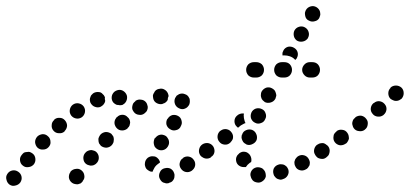

<svg xmlns="http://www.w3.org/2000/svg" viewBox="-45 -567 1332 624"><path d="M5 36Q-5 39 -14 33Q-22 27 -24 17Q-27 7 -21 -2Q-15 -11 -5 -13Q5 -15 14 -9Q23 -3 25 7Q27 17 21 26Q15 34 5 36ZM229 3Q228 -7 219 -14Q211 -20 201 -18Q191 -17 184 -9V-8Q178 0 179 11Q181 21 189 27Q193 30 198 31Q203 32 208 32Q212 31 217 29Q221 26 224 22V21Q231 13 229 3ZM514 23Q518 19 520 15Q522 11 522 6Q523 1 521 -4Q518 -14 509 -19Q500 -23 490 -20H489Q479 -17 475 -8Q470 2 473 11Q475 16 478 20Q481 24 485 26Q490 28 495 29Q500 29 504 28L505 27Q510 26 514 23ZM585 -19Q588 -23 589 -28Q590 -33 589 -38Q588 -43 585 -47Q579 -56 569 -58Q559 -60 550 -54V-53Q546 -51 543 -47Q540 -42 539 -37Q538 -33 539 -28Q540 -23 543 -19Q549 -10 559 -8Q569 -6 578 -12Q582 -15 585 -19ZM439 -12Q435 -14 431 -18Q428 -22 427 -26Q425 -31 426 -36V-37Q427 -47 435 -54Q443 -60 453 -59Q458 -59 462 -57Q467 -54 470 -50Q472 -48 473 -45Q475 -42 475 -39Q471 -36 467 -33Q459 -27 455 -18Q452 -13 451 -9Q450 -9 450 -9Q449 -9 448 -9Q443 -9 439 -12ZM48 -24Q37 -22 29 -29Q21 -35 20 -46Q19 -56 26 -64Q29 -68 33 -71Q38 -73 43 -73Q48 -74 52 -73Q57 -71 61 -68Q69 -62 70 -51Q71 -41 65 -33Q58 -25 48 -24ZM276 -57Q275 -67 267 -74Q263 -77 258 -78Q253 -80 248 -79Q243 -78 239 -76Q235 -74 232 -70L231 -69Q225 -61 226 -51Q227 -40 235 -34Q239 -31 244 -30Q249 -28 254 -29Q258 -29 263 -32Q267 -34 270 -38L271 -39Q277 -47 276 -57ZM652 -73Q653 -83 647 -91Q645 -95 640 -98Q636 -101 631 -102Q626 -102 622 -101Q617 -100 613 -97H612Q604 -91 602 -81Q600 -71 606 -62Q609 -58 613 -56Q617 -53 622 -52Q627 -51 632 -52Q637 -53 641 -56V-57Q650 -62 652 -73ZM455 -109Q454 -104 455 -99Q456 -94 458 -90Q461 -86 465 -83Q474 -77 484 -79Q494 -81 500 -90Q503 -95 504 -99Q505 -104 504 -109Q503 -114 500 -118Q498 -122 494 -125Q489 -128 484 -129Q480 -130 475 -129Q470 -128 466 -125Q462 -122 459 -118H458Q456 -114 455 -109ZM95 -81Q85 -80 77 -87Q70 -94 69 -105Q69 -115 76 -123Q83 -130 94 -131Q104 -131 111 -124Q115 -121 117 -116Q119 -112 119 -107Q120 -102 118 -97Q116 -92 113 -89Q106 -81 95 -81ZM324 -105Q325 -110 325 -114Q325 -119 323 -124Q320 -128 317 -132Q309 -138 299 -138Q288 -137 281 -129Q278 -125 276 -120Q274 -116 275 -111Q275 -106 277 -101Q280 -97 283 -93Q291 -87 301 -87Q312 -88 319 -96Q322 -100 324 -105ZM147 -134Q136 -134 129 -142Q122 -150 123 -160Q123 -170 131 -177V-178Q139 -185 149 -184Q159 -184 166 -176Q173 -168 173 -158Q172 -148 165 -141V-140Q157 -133 147 -134ZM496 -162Q499 -152 508 -147Q517 -141 527 -144Q537 -146 542 -155V-156Q548 -165 545 -175Q543 -185 534 -190Q525 -195 515 -193Q505 -190 500 -181H499Q494 -172 496 -162ZM376 -159Q377 -163 378 -168Q378 -173 376 -178Q374 -183 370 -186Q363 -194 353 -194Q342 -194 335 -186H334Q331 -182 329 -178Q327 -173 327 -168Q327 -163 329 -159Q331 -154 334 -151Q341 -143 352 -143Q362 -143 370 -150V-151Q374 -154 376 -159ZM202 -182Q192 -184 186 -192Q180 -201 182 -211Q184 -221 192 -227Q201 -233 211 -231Q221 -229 227 -221Q233 -212 231 -202Q229 -192 221 -186Q212 -180 202 -182ZM432 -206Q434 -210 435 -215Q436 -220 434 -225Q433 -230 430 -234Q424 -242 414 -243Q404 -245 395 -239V-238Q391 -235 388 -231Q386 -227 385 -222Q384 -217 385 -212Q387 -207 390 -203Q396 -195 406 -194Q416 -192 424 -198L425 -199Q429 -202 432 -206ZM564 -219Q568 -223 570 -227Q572 -232 572 -237Q572 -242 571 -247Q570 -247 570 -248Q566 -258 556 -261Q547 -265 537 -261Q533 -259 529 -256Q526 -252 524 -248Q522 -243 522 -238Q522 -233 524 -228Q528 -219 537 -215Q547 -210 556 -214Q561 -216 564 -219ZM296 -252Q295 -252 295 -253Q295 -253 295 -253Q293 -258 289 -261Q286 -265 281 -267Q277 -268 272 -268Q267 -268 262 -266Q257 -264 254 -260Q250 -257 249 -252Q247 -248 247 -243Q247 -238 249 -233Q251 -229 255 -225Q258 -222 263 -220Q268 -218 273 -218Q278 -218 282 -220Q288 -223 292 -228Q296 -233 297 -239Q295 -245 296 -252ZM339 -226Q342 -225 345 -225Q349 -225 353 -226Q356 -228 359 -230Q367 -237 368 -248Q369 -258 362 -266Q355 -274 345 -275Q335 -275 327 -269Q319 -262 318 -252Q317 -241 324 -233Q326 -231 329 -229Q332 -227 335 -226Q337 -226 339 -226ZM484 -230 483 -229Q473 -227 464 -232Q455 -237 453 -247Q452 -252 452 -257Q453 -262 456 -266Q458 -271 462 -274Q466 -277 471 -278H472Q482 -281 491 -275Q499 -270 502 -260Q502 -259 502 -258Q503 -257 503 -255Q500 -249 500 -242Q497 -237 493 -234Q489 -231 484 -230Z M808 22Q817 16 819 6Q819 1 818 -4Q817 -9 814 -13Q811 -17 807 -20Q803 -22 798 -23Q788 -25 779 -19Q771 -13 769 -3Q768 2 770 7Q771 12 774 16Q776 20 781 23Q785 25 790 26Q800 28 808 22ZM890 3Q895 -6 892 -16Q890 -21 887 -25Q884 -28 879 -31Q875 -33 870 -33Q865 -34 860 -32Q850 -29 845 -20Q841 -11 844 -1Q845 4 849 8Q852 12 856 14Q861 16 866 17Q871 17 875 15Q885 12 890 3ZM948 -16Q953 -18 956 -22Q959 -26 961 -30Q962 -35 962 -40Q961 -45 959 -49Q954 -59 944 -62Q934 -65 925 -60Q921 -58 918 -54Q914 -50 913 -45Q911 -41 912 -36Q912 -31 915 -26Q919 -17 929 -14Q939 -11 948 -16ZM729 -31Q722 -38 722 -49Q722 -54 724 -58Q726 -63 730 -66Q733 -70 738 -72Q742 -74 747 -74Q752 -74 757 -72Q761 -70 765 -66Q768 -63 770 -58Q772 -53 772 -49V-48Q772 -46 772 -44Q771 -42 771 -40Q768 -39 766 -37Q759 -32 754 -24Q752 -24 751 -24Q749 -24 747 -24Q737 -24 729 -31ZM1025 -73Q1027 -83 1021 -91Q1018 -95 1014 -98Q1010 -101 1005 -102Q1000 -102 995 -101Q991 -100 987 -97H986Q978 -91 976 -81Q974 -71 980 -63Q983 -58 987 -56Q992 -53 996 -52Q1001 -51 1006 -52Q1011 -54 1015 -56Q1024 -62 1025 -73ZM652 -73Q653 -83 648 -91Q642 -100 631 -102Q621 -103 613 -98Q604 -92 602 -81Q601 -71 606 -63Q609 -59 614 -56Q618 -53 623 -52Q628 -52 632 -53Q637 -54 641 -56V-57Q650 -62 652 -73ZM742 -129Q742 -129 741 -129Q740 -124 740 -119Q741 -114 743 -110Q745 -105 749 -102Q753 -99 757 -97Q767 -94 776 -99Q785 -103 789 -112Q792 -122 788 -131Q784 -141 774 -145Q764 -148 755 -144Q745 -140 742 -130Q742 -130 742 -129ZM708 -109Q711 -113 712 -117Q713 -122 712 -127Q711 -132 708 -136Q702 -145 692 -147Q682 -149 673 -143Q673 -143 672 -142Q672 -142 671 -142Q663 -135 662 -125Q661 -114 668 -106Q674 -98 685 -97Q695 -96 703 -103Q706 -106 708 -109ZM717 -173Q717 -183 724 -190Q729 -195 735 -197Q741 -199 748 -198Q747 -195 747 -193Q747 -183 750 -174Q751 -170 753 -167Q749 -166 746 -164Q737 -160 730 -153Q729 -152 729 -152Q728 -153 727 -153Q726 -154 725 -155Q717 -162 717 -173ZM772 -201Q768 -191 771 -182Q775 -172 784 -168Q793 -163 803 -167Q813 -170 817 -180Q822 -189 818 -199Q815 -209 805 -213Q796 -217 786 -214Q776 -210 772 -201ZM803 -260Q802 -255 804 -250Q805 -245 809 -241Q812 -238 816 -235Q825 -231 835 -234Q845 -237 850 -246Q852 -251 853 -256Q853 -261 851 -266Q850 -270 847 -274Q843 -278 839 -280Q830 -285 820 -282Q810 -278 805 -269Q803 -265 803 -260ZM806 -322Q813 -330 813 -340Q813 -350 806 -358Q798 -365 788 -365H780Q770 -365 762 -358Q755 -350 755 -340Q755 -330 762 -322Q770 -315 780 -315H788Q798 -315 806 -322ZM897 -322Q904 -330 904 -340Q904 -350 897 -358Q890 -365 879 -365H871Q861 -365 853 -358Q846 -350 846 -340Q846 -330 853 -322Q861 -315 871 -315H879Q890 -315 897 -322ZM988 -322Q995 -330 995 -340Q995 -350 988 -358Q981 -365 970 -365H962Q952 -365 945 -358Q937 -350 937 -340Q937 -330 945 -322Q952 -315 962 -315H970Q981 -315 988 -322ZM876 -402V-403Q881 -412 891 -415Q901 -417 910 -412Q919 -407 922 -398Q925 -388 920 -379V-378Q919 -377 917 -375Q916 -373 914 -372Q914 -373 913 -374Q906 -381 897 -384Q888 -387 879 -387H873Q873 -391 873 -395Q874 -399 876 -402ZM910 -450Q912 -441 920 -435Q929 -430 939 -432Q949 -434 955 -442Q955 -443 956 -443Q956 -444 956 -444Q961 -453 958 -463Q955 -473 946 -478Q937 -483 927 -480Q917 -477 912 -468Q908 -460 910 -450ZM946 -525Q946 -520 947 -515Q948 -510 951 -506Q954 -502 959 -500Q968 -495 978 -498Q988 -500 993 -509V-510Q995 -514 996 -519Q996 -524 995 -529Q994 -533 991 -537Q988 -541 983 -544Q974 -549 964 -546Q954 -543 949 -534Q947 -530 946 -525Z M1023 -63Q1025 -67 1026 -72Q1027 -77 1026 -82Q1025 -87 1022 -91Q1019 -95 1015 -97Q1011 -100 1006 -101Q1001 -102 996 -100Q991 -99 987 -96Q982 -93 980 -89Q977 -85 976 -80Q976 -75 977 -70Q978 -65 981 -61Q984 -57 988 -54Q992 -52 997 -51Q1002 -50 1007 -51Q1011 -52 1015 -55L1016 -56Q1020 -59 1023 -63ZM1085 -107Q1088 -112 1089 -116Q1089 -121 1088 -126Q1087 -131 1084 -135Q1078 -144 1068 -145Q1058 -147 1049 -141V-140Q1045 -137 1042 -133Q1039 -129 1039 -124Q1038 -119 1039 -114Q1040 -109 1043 -105Q1049 -97 1059 -95Q1070 -94 1078 -100H1079Q1083 -103 1085 -107ZM1150 -162Q1152 -173 1145 -181Q1139 -189 1129 -191Q1119 -192 1110 -186V-185Q1106 -182 1103 -178Q1101 -174 1100 -169Q1099 -164 1101 -159Q1102 -154 1105 -150Q1111 -142 1121 -141Q1132 -139 1140 -145L1141 -146Q1149 -152 1150 -162ZM1211 -211Q1212 -221 1205 -229Q1198 -237 1188 -238Q1178 -239 1170 -232H1169Q1161 -225 1160 -215Q1159 -205 1166 -197Q1172 -189 1183 -188Q1193 -187 1201 -193L1202 -194Q1210 -201 1211 -211ZM1267 -264Q1267 -275 1260 -282Q1252 -289 1242 -289Q1231 -289 1224 -282V-281Q1217 -274 1217 -264Q1217 -253 1224 -246Q1228 -243 1233 -241Q1237 -239 1242 -239Q1247 -239 1252 -241Q1256 -243 1260 -246Q1267 -254 1267 -264Z"/></svg>

Font: FRB American Cursive Dotted Black
Style: Bold Italic
Weight: 900
Italic angle: -25°
Version: Version 2.0;Modular Font Editor K font №1